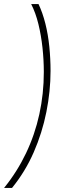

<svg xmlns="http://www.w3.org/2000/svg" viewBox="-30 -717 329 942"><path d="M-10 205Q54 126 97.5 35Q141 -56 163 -156.5Q185 -257 185 -364Q185 -422 178.5 -482.5Q172 -543 158.5 -598.5Q145 -654 123 -697H159Q179 -655 192.5 -601.5Q206 -548 212 -488Q218 -428 218 -369Q218 -270 197.5 -167.5Q177 -65 135.5 30Q94 125 29 205Z"/></svg>

Font: Hanken Grotesk ExtraLight
Style: Italic
Weight: 250
Italic angle: -8°
Designer: Alfredo Marco Pradil
Foundry: Hanken Design Co.
Version: Version 3.013